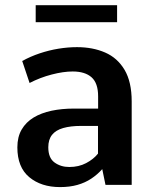

<svg xmlns="http://www.w3.org/2000/svg" viewBox="-20 -723 598 751"><path d="M214.8 8.8Q141.1 8.8 94.5 -30Q47.9 -68.8 47.9 -146.5Q47.9 -187.5 64.7 -216.3Q81.5 -245.1 111.3 -263.2Q141.1 -281.2 181.4 -289.8Q221.7 -298.3 268.6 -298.3H363.8V-346.2Q363.8 -397.9 338.1 -420.7Q312.5 -443.4 264.2 -443.4Q228 -443.4 182.6 -431.6Q137.2 -419.9 95.7 -398.4L66.9 -484.4Q99.6 -502.4 135.5 -514.4Q171.4 -526.4 208.5 -532.5Q245.6 -538.6 281.2 -538.6Q342.8 -538.6 391.1 -517.6Q439.5 -496.6 467.3 -449.7Q495.1 -402.8 495.1 -326.2V0H392.6L379.9 -61.5Q360.8 -40 336.9 -24.2Q313 -8.3 283 0.2Q252.9 8.8 214.8 8.8ZM251 -69.8Q288.1 -69.8 316.9 -85Q345.7 -100.1 363.3 -122.1V-230.5H297.4Q255.9 -230.5 227.1 -222.2Q198.2 -213.9 183.6 -195.6Q168.9 -177.2 168.9 -147Q168.9 -105 193.4 -87.4Q217.8 -69.8 251 -69.8ZM119.6 -636.2V-702.6H438V-636.2Z"/></svg>

Font: Comme SemiBold
Style: Regular
Weight: 600
Version: Version 1.000;gftools[0.9.27]